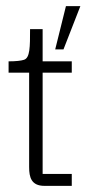

<svg xmlns="http://www.w3.org/2000/svg" viewBox="-20 -606 301 626"><path d="M187 -445 242 -586H195L160 -445ZM214 0V-39H119V-369H214V-406H119V-511H78C78 -453 78 -417 58 -411C49 -408 32 -406 8 -406V-369H75V-61C75 -28 82 0 125 0Z"/></svg>

Font: OSH Darker Grotesque
Style: Regular
Weight: 400
Designer: Gabriel Lam
Foundry: TypeRant
Version: Version 1.000;Glyphs 3.1.1 (3148)